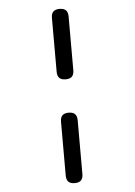

<svg xmlns="http://www.w3.org/2000/svg" viewBox="-61 -876 723 1032"><g transform="rotate(-5 300.0 -360.0)"><path d="M345 -495Q345 -472 334 -461Q323 -450 300 -450Q277 -450 266 -461Q255 -472 255 -495V-785Q255 -808 266 -819Q277 -830 300 -830Q323 -830 334 -819Q345 -808 345 -785ZM345 65Q345 88 334 99Q323 110 300 110Q277 110 266 99Q255 88 255 65V-225Q255 -248 266 -259Q277 -270 300 -270Q323 -270 334 -259Q345 -248 345 -225Z"/></g></svg>

Font: Maple Mono Normal
Style: Regular
Weight: 400
Monospace: yes
Designer: subframe7536
Version: Version 7.000